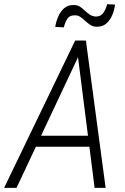

<svg xmlns="http://www.w3.org/2000/svg" viewBox="-51 -907 603 927"><path d="M341.8 -665 28.8 0H-31.2L312 -711.4H353.5ZM405.8 0 320.8 -668.5 325.7 -710.9H363.8L459 0ZM417.5 -251.5 408.2 -198.7H95.7L105.5 -251.5ZM466.3 -886.7 504.4 -884.8Q501.5 -859.9 491.5 -835.2Q481.4 -810.5 462.9 -793.9Q444.3 -777.3 415 -777.8Q397.9 -778.3 384.8 -786.9Q371.6 -795.4 360.4 -806.2Q349.1 -816.9 336.7 -825.4Q324.2 -834 308.1 -833Q283.7 -833 272.7 -814Q261.7 -794.9 257.3 -774.9L215.8 -776.9Q219.2 -801.3 229.5 -825.7Q239.7 -850.1 258.1 -866.7Q276.4 -883.3 305.7 -882.8Q322.8 -882.8 335.7 -874.3Q348.6 -865.7 360.1 -854.5Q371.6 -843.3 384 -835.4Q396.5 -827.6 413.1 -827.1Q437.5 -827.6 449.5 -847.2Q461.4 -866.7 466.3 -886.7Z"/></svg>

Font: Roboto Condensed Light
Style: Italic
Weight: 300
Italic angle: -12°
Designer: Christian Robertson
Foundry: Google
Version: Version 3.0; 2020